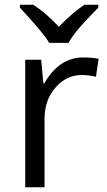

<svg xmlns="http://www.w3.org/2000/svg" viewBox="-20 -786 448 806"><path d="M330.1 -544.9Q365.7 -544.9 394 -539.1L382.8 -463.9Q349.6 -471.2 324.2 -471.2Q258.8 -471.2 212.9 -418.5Q167 -365.7 167 -287.1V0H85.9V-535.2H152.8L162.1 -436H166Q228 -544.9 330.1 -544.9ZM63.5 -766.1H119.6Q175.3 -730 226.6 -673.8Q290 -737.3 334.5 -766.1H392.6V-753.9L360.4 -720.7Q290 -648.4 267.6 -606H186.5Q163.6 -646.5 63.5 -753.9Z"/></svg>

Font: OpenSans
Style: Regular
Weight: 400
Foundry: Ascender Corporation
Version: Version 1.10